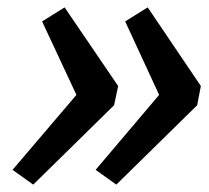

<svg xmlns="http://www.w3.org/2000/svg" viewBox="-20 -606 566 520"><path d="M155 -586 300 -373 289 -321 70 -106 14 -146 187 -349 94 -548ZM380 -586 524 -373 514 -321 295 -106 239 -146 411 -349 319 -548Z"/></svg>

Font: REM
Style: Italic
Weight: 400
Italic angle: -11°
Designer: Octavio Pardo
Foundry: Ashler Design
Version: Version 1.005;gftools[0.9.28]